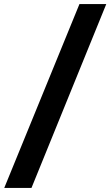

<svg xmlns="http://www.w3.org/2000/svg" viewBox="-20 -822 547 952"><path d="M1 110 374 -802H507L136 110Z"/></svg>

Font: Literata 12pt ExtraBold
Style: Italic
Weight: 800
Italic angle: -2°
Designer: Latin by Veronika Burian and Jose Scaglione. Greek by Irene Vlachou. Cyrillic by Vera Evstafieva
Foundry: TypeTogether
Version: Version 3.002